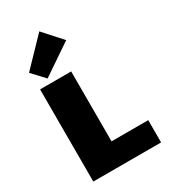

<svg xmlns="http://www.w3.org/2000/svg" viewBox="-231 -1079 1044 1187"><g transform="rotate(-30 291.0 -485.5)"><path d="M558 -159V0H74V-658H296V-159ZM66 -781 249 -971 366 -841 148 -693Z"/></g></svg>

Font: Ysabeau Black
Style: Regular
Weight: 900
Designer: Christian Thalmann (Catharsis Fonts)
Version: Version 0.003